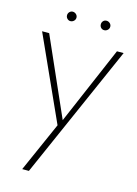

<svg xmlns="http://www.w3.org/2000/svg" viewBox="-122 -658 674 944"><g transform="rotate(15 214.5 -186.0)"><path d="M277 -568Q277 -578 283.5 -585Q290 -592 300 -592Q310 -592 317.5 -585Q325 -578 325 -568Q325 -558 317.5 -551Q310 -544 300 -544Q290 -544 283.5 -551Q277 -558 277 -568ZM105 -568Q105 -578 112 -585Q119 -592 128 -592Q138 -592 145.5 -585Q153 -578 153 -568Q153 -558 145.5 -551Q138 -544 128 -544Q119 -544 112 -551Q105 -558 105 -568ZM422 -460 122 220H88L200 -33L7 -460H43L218 -64L388 -460Z"/></g></svg>

Font: Jost* Thin
Style: Regular
Weight: 200
Version: Version 3.7